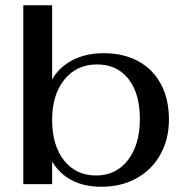

<svg xmlns="http://www.w3.org/2000/svg" viewBox="-20 -703 713 733"><path d="M179 -86V0H69V-683H179V-400Q207 -448 258 -474Q309 -500 376 -500Q451 -500 507.5 -469.5Q564 -439 594.5 -381.5Q625 -324 625 -247Q625 -172 592.5 -113.5Q560 -55 501.5 -22.5Q443 10 367 10Q238 10 179 -86ZM514 -249Q514 -346 470.5 -401.5Q427 -457 350 -457Q273 -457 226 -399.5Q179 -342 179 -245Q179 -148 224.5 -90.5Q270 -33 347 -33Q423 -33 468.5 -92Q514 -151 514 -249Z"/></svg>

Font: Fahkwang Medium
Style: Regular
Weight: 500
Version: Version 1.000; ttfautohint (v1.6)